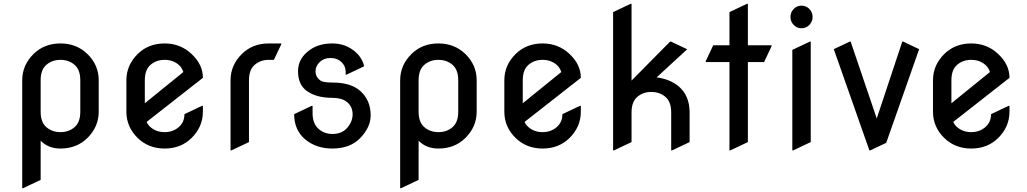

<svg xmlns="http://www.w3.org/2000/svg" viewBox="-20 -777 5440 1017"><path d="M405.3 -351.6Q405.3 -407.7 374.8 -433.8Q344.2 -460 300.3 -460Q256.3 -460 225.8 -433.8Q195.3 -407.7 195.3 -351.6V-185.5Q195.3 -129.4 225.8 -103.3Q256.3 -77.1 300.3 -77.1Q344.2 -77.1 374.8 -103.3Q405.3 -129.4 405.3 -185.5ZM502.9 -351.6V-185.5Q502.9 -105 442.4 -45.4Q385.7 9.8 300.3 9.8Q235.8 9.8 195.3 -31.7V175.8L102.5 219.7H97.7V-351.6Q97.7 -432.1 158.2 -491.7Q214.8 -546.9 300.3 -546.9Q384.8 -546.9 442.4 -491.7Q502.9 -433.1 502.9 -351.6Z M1054.7 -216.3V-185.5Q1054.7 -105 994.1 -45.4Q937.5 9.8 852.1 9.8Q767.6 9.8 710 -45.4Q649.4 -104 649.4 -185.5V-351.6Q649.4 -432.1 710 -491.7Q766.6 -546.9 852.1 -546.9Q935.1 -546.9 994.1 -491.7Q1054.7 -435.1 1054.7 -365.7V-364.7L756.8 -131.3Q764.2 -114.7 777.3 -103.5Q808.1 -77.1 852.1 -77.1Q896 -77.1 926.5 -103.5Q957 -129.9 957 -172.4L1049.8 -216.3ZM747.1 -230 951.2 -395.5Q943.4 -419.4 926.8 -433.6Q896 -460 852.1 -460Q808.1 -460 777.6 -433.8Q747.1 -407.7 747.1 -351.6Z M1201.2 19.5V-351.6Q1201.2 -432.1 1261.7 -491.7Q1318.4 -546.9 1403.8 -546.9H1469.7V-542L1430.7 -460H1403.8Q1359.9 -460 1329.3 -433.8Q1298.8 -407.7 1298.8 -351.6Q1298.8 -351.6 1298.8 -24.4L1206.1 19.5Z M1538.1 -172.4 1630.9 -216.3H1635.7V-177.2Q1635.7 -122.6 1667.5 -94.2Q1697.8 -67.4 1740.7 -67.4Q1790.5 -67.4 1818.4 -99.1Q1847.7 -132.3 1847.7 -171.4Q1847.7 -213.4 1816.4 -237.8Q1789.6 -258.8 1740.2 -258.8Q1653.3 -258.8 1603 -296.9Q1558.6 -330.1 1558.6 -399.9Q1558.6 -467.8 1620.6 -512.2Q1668.9 -546.9 1740.7 -546.9Q1809.6 -546.9 1860.4 -503.9Q1899.4 -470.2 1908.7 -425.8L1815.9 -381.8H1811V-396Q1811 -421.4 1796.4 -439.5Q1772.9 -469.7 1729.5 -469.7Q1694.8 -469.7 1673.1 -448Q1651.4 -426.3 1651.4 -399.9Q1651.4 -368.7 1677.7 -350.1Q1692.4 -339.8 1740.2 -339.8Q1839.4 -339.8 1889.2 -294.4Q1943.4 -245.1 1943.4 -166Q1943.4 -102.5 1887.2 -44.9Q1834 9.8 1740.7 9.8Q1656.2 9.8 1598.6 -37.1Q1538.1 -86.4 1538.1 -172.4Z M2407.2 -351.6Q2407.2 -407.7 2376.7 -433.8Q2346.2 -460 2302.2 -460Q2258.3 -460 2227.8 -433.8Q2197.3 -407.7 2197.3 -351.6V-185.5Q2197.3 -129.4 2227.8 -103.3Q2258.3 -77.1 2302.2 -77.1Q2346.2 -77.1 2376.7 -103.3Q2407.2 -129.4 2407.2 -185.5ZM2504.9 -351.6V-185.5Q2504.9 -105 2444.3 -45.4Q2387.7 9.8 2302.2 9.8Q2237.8 9.8 2197.3 -31.7V175.8L2104.5 219.7H2099.6V-351.6Q2099.6 -432.1 2160.2 -491.7Q2216.8 -546.9 2302.2 -546.9Q2386.7 -546.9 2444.3 -491.7Q2504.9 -433.1 2504.9 -351.6Z M3056.6 -216.3V-185.5Q3056.6 -105 2996.1 -45.4Q2939.5 9.8 2854 9.8Q2769.5 9.8 2711.9 -45.4Q2651.4 -104 2651.4 -185.5V-351.6Q2651.4 -432.1 2711.9 -491.7Q2768.6 -546.9 2854 -546.9Q2937 -546.9 2996.1 -491.7Q3056.6 -435.1 3056.6 -365.7V-364.7L2758.8 -131.3Q2766.1 -114.7 2779.3 -103.5Q2810.1 -77.1 2854 -77.1Q2897.9 -77.1 2928.5 -103.5Q2959 -129.9 2959 -172.4L3051.8 -216.3ZM2749 -230 2953.1 -395.5Q2945.3 -419.4 2928.7 -433.6Q2897.9 -460 2854 -460Q2810.1 -460 2779.5 -433.8Q2749 -407.7 2749 -351.6Z M3227.5 19.5V-712.9L3320.3 -756.8H3325.2V-350.1L3529.3 -556.6H3534.2L3620.1 -516.1L3458 -367.2Q3527.3 -357.9 3572.3 -321.8Q3632.8 -272 3632.8 -181.6V-24.4L3540 19.5H3535.2V-181.6Q3535.2 -237.8 3504.6 -263.9Q3474.1 -290 3430.2 -290Q3386.2 -290 3355.5 -263.7Q3325.2 -237.3 3325.2 -181.6V-24.4L3232.4 19.5Z M3843.8 19.5V-448.2H3718.3V-453.1L3757.8 -537.1H3843.8V-712.9L3936.5 -756.8H3941.4V-537.1H4066.9V-532.2L4027.3 -448.2H3941.4V-24.4L3848.6 19.5Z M4184.1 -645Q4167 -662.6 4167 -687.3Q4167 -711.9 4184.1 -729.5Q4201.2 -747.1 4225.6 -747.1Q4250 -747.1 4267.1 -729.5Q4284.2 -711.9 4284.2 -687.3Q4284.2 -662.6 4267.1 -645Q4250 -627.4 4225.6 -627.4Q4201.2 -627.4 4184.1 -645ZM4176.8 19.5V-512.7L4269.5 -556.6H4274.4V-24.4L4181.6 19.5Z M4585 19.5 4396.5 -516.6 4481 -556.6H4485.8L4624 -149.4L4759.3 -556.6H4764.2L4848.6 -516.6L4674.3 -20.5L4589.8 19.5Z M5327.1 -216.3V-185.5Q5327.1 -105 5266.6 -45.4Q5210 9.8 5124.5 9.8Q5040 9.8 4982.4 -45.4Q4921.9 -104 4921.9 -185.5V-351.6Q4921.9 -432.1 4982.4 -491.7Q5039.1 -546.9 5124.5 -546.9Q5207.5 -546.9 5266.6 -491.7Q5327.1 -435.1 5327.1 -365.7V-364.7L5029.3 -131.3Q5036.6 -114.7 5049.8 -103.5Q5080.6 -77.1 5124.5 -77.1Q5168.5 -77.1 5199 -103.5Q5229.5 -129.9 5229.5 -172.4L5322.3 -216.3ZM5019.5 -230 5223.6 -395.5Q5215.8 -419.4 5199.2 -433.6Q5168.5 -460 5124.5 -460Q5080.6 -460 5050 -433.8Q5019.5 -407.7 5019.5 -351.6Z"/></svg>

Font: Nova Round
Style: Book
Weight: 400
Version: Version 2.000